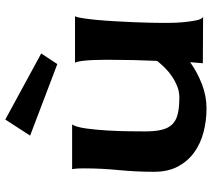

<svg xmlns="http://www.w3.org/2000/svg" viewBox="-57 -716 784 710"><g transform="rotate(-90 335.0 -361.0)"><path d="M605.5 -161.1Q605.5 -151.4 605.5 -126.5Q605.5 -101.6 607.9 -75.2Q610.4 -48.8 614.7 -27.3Q619.1 -5.9 627.9 -2L456.1 -2.9L460 -49.8Q422.9 -23.4 378.9 -6.3Q335 10.7 289.1 10.7Q243.2 10.7 200.7 -0.5Q158.2 -11.7 126 -35.2Q93.8 -58.6 74.2 -95.2Q54.7 -131.8 54.7 -183.6Q54.7 -249 61 -313.5Q67.4 -377.9 67.4 -443.4Q67.4 -454.1 66.9 -464.8Q66.4 -475.6 64.5 -486.3H229.5Q219.7 -469.7 214.8 -433.6Q210 -397.5 207.5 -356.4Q205.1 -315.4 204.6 -276.9Q204.1 -238.3 204.1 -216.8Q204.1 -179.7 210 -155.3Q215.8 -130.9 230 -116.2Q244.1 -101.6 268.6 -95.7Q293 -89.8 330.1 -89.8Q350.6 -89.8 369.6 -97.2Q388.7 -104.5 406.2 -116.2Q423.8 -127.9 438.5 -142.6Q453.1 -157.2 464.8 -171.9Q466.8 -214.8 467.8 -256.8Q468.8 -298.8 468.8 -341.8Q468.8 -350.6 468.8 -370.6Q468.8 -390.6 467.8 -412.1Q466.8 -433.6 464.4 -451.7Q461.9 -469.7 458 -475.6H629.9Q626 -468.8 622.6 -446.3Q619.1 -423.8 616.2 -393.1Q613.3 -362.3 611.3 -326.2Q609.4 -290 607.9 -257.3Q606.4 -224.6 606 -198.7Q605.5 -172.9 605.5 -161.1ZM492.2 -600.6 453.1 -541 188.5 -641.6 248 -733.4Z"/></g></svg>

Font: Cherry Cream Soda
Style: Regular
Weight: 400
Designer: Font Diner, Inc
Foundry: Font Diner, Inc
Version: Version 1.000